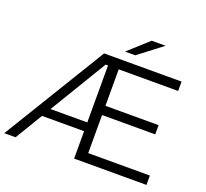

<svg xmlns="http://www.w3.org/2000/svg" viewBox="-145 -1057 1323 1232"><g transform="rotate(20 516.5 -440.5)"><path d="M2 0 429 -700H958V-636H552V-387H915V-324H552V-64H973V0H479V-187H192L79 0ZM228 -247H479V-636H463ZM551 -757 688 -881H783L621 -757Z"/></g></svg>

Font: Montserrat
Style: Regular
Weight: 400
Designer: Julieta Ulanovsky
Foundry: Julieta Ulanovsky
Version: Version 9.000; ttfautohint (v1.8.4.7-5d5b)